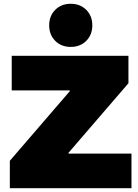

<svg xmlns="http://www.w3.org/2000/svg" viewBox="-20 -995 727 1015"><path d="M675 -183V0H32V-145L349 -513V-517H42V-700H659V-555L342 -187V-183ZM240 -861Q240 -911 272 -943Q304 -975 354 -975Q404 -975 436 -943Q468 -911 468 -861Q468 -811 436 -779Q404 -747 354 -747Q304 -747 272 -779Q240 -811 240 -861Z"/></svg>

Font: CMG Sans Black
Style: Regular
Weight: 900
Designer: Julieta Ulanovsky
Foundry: Julieta Ulanovsky
Version: Version 7.200